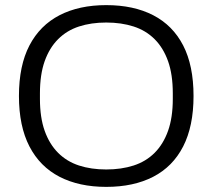

<svg xmlns="http://www.w3.org/2000/svg" viewBox="-20 -718 831 750"><path d="M395 12Q289 12 212.5 -27.5Q136 -67 95 -146Q54 -225 54 -343Q54 -462 95 -540.5Q136 -619 212.5 -658.5Q289 -698 395 -698Q502 -698 578.5 -658.5Q655 -619 695.5 -540.5Q736 -462 736 -343Q736 -225 695.5 -146Q655 -67 578.5 -27.5Q502 12 395 12ZM395 -56Q454 -56 502 -71.5Q550 -87 584 -121Q618 -155 636.5 -207Q655 -259 655 -332V-353Q655 -427 636.5 -479Q618 -531 584 -565Q550 -599 502 -614.5Q454 -630 395 -630Q336 -630 288.5 -614.5Q241 -599 207 -565Q173 -531 154.5 -479Q136 -427 136 -353V-332Q136 -259 154.5 -207Q173 -155 207 -121Q241 -87 288.5 -71.5Q336 -56 395 -56Z"/></svg>

Font: Archivo SemiBold Light
Style: Regular
Weight: 300
Version: Version 2.001